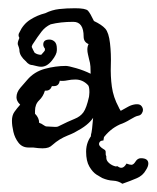

<svg xmlns="http://www.w3.org/2000/svg" viewBox="-20 -373 380 466"><path d="M49 -15Q34 -15 25 -26.5Q16 -38 12.5 -53Q9 -68 9 -80Q9 -93 15 -101.5Q21 -110 29 -119L28 -120Q20 -128 20 -137Q20 -149 29.5 -160Q39 -171 46 -179Q63 -199 89 -206Q115 -213 140 -213Q146 -213 165 -207.5Q184 -202 200 -194Q200 -203 199.5 -211.5Q199 -220 196 -230Q195 -235 193.5 -241Q192 -247 192 -253Q192 -260 195 -266Q183 -271 183 -284Q183 -320 158 -320Q127 -320 103 -314Q90 -308 81 -296.5Q72 -285 59 -265Q57 -261 57 -259Q59 -255 60.5 -251.5Q62 -248 64 -245Q71 -240 80 -240Q80 -240 84.5 -245Q89 -250 89 -251V-255Q85 -260 85 -265Q85 -277 100 -277Q107 -277 112.5 -272Q118 -267 118 -255V-251Q118 -241 106 -226Q94 -211 80 -211Q75 -211 69.5 -212.5Q64 -214 59 -215Q55 -215 51 -217Q47 -219 42 -225Q36 -230 31.5 -237Q27 -244 27 -253Q26 -258 24.5 -261.5Q23 -265 23 -266Q23 -271 24.5 -274.5Q26 -278 27 -281Q23 -288 27 -294Q36 -314 53 -325Q70 -336 90 -341Q106 -349 123.5 -351Q141 -353 162 -353Q188 -353 193.5 -347Q199 -341 208 -322Q227 -313 235.5 -303.5Q244 -294 247 -268Q250 -242 249 -215Q248 -188 251.5 -162.5Q255 -137 268 -113Q269 -110 273 -104Q282 -109 291 -114Q300 -119 310 -120H313Q320 -120 323.5 -115.5Q327 -111 327 -106Q327 -102 324 -97.5Q321 -93 315 -92Q309 -91 296 -83Q283 -75 271 -71Q258 -65 248 -56.5Q238 -48 227 -34Q221 -28 214 -28Q198 -28 201 -47Q202 -49 203.5 -61Q205 -73 206 -87Q200 -78 189.5 -69.5Q179 -61 160 -51Q158 -50 152.5 -47.5Q147 -45 144 -44Q134 -40 125 -34.5Q116 -29 107 -21Q103 -17 97.5 -15Q92 -13 83 -13Q79 -13 73 -13.5Q67 -14 60 -15ZM114 -65Q119 -65 121 -66Q147 -79 161 -84.5Q175 -90 182.5 -100.5Q190 -111 196 -138Q196 -140 196.5 -142.5Q197 -145 197 -149Q197 -162 194 -166Q181 -180 163 -180Q153 -180 143.5 -178Q134 -176 125 -177Q123 -164 111 -164H106Q102 -153 92 -153H89Q85 -139 75 -129.5Q65 -120 65 -104V-97Q75 -87 75 -75Q81 -73 85.5 -69.5Q90 -66 94 -66H95ZM277 73Q267 66 254.5 65.5Q242 65 228 59Q224 57 214.5 51Q205 45 197 31.5Q189 18 189 -5Q189 -30 206 -49Q211 -54 215 -60Q219 -66 226 -72Q231 -76 237.5 -79.5Q244 -83 249 -83Q271 -83 271 -74Q271 -72 260 -69.5Q249 -67 246 -65Q242 -61 237.5 -54Q233 -47 231 -32Q222 -32 220.5 -25Q219 -18 233 -10Q237 -8 236.5 -2.5Q236 3 238 6V10Q238 17 245 23Q252 29 261 31Q263 31 264 30.5Q265 30 266 31Q278 40 287 24Q295 27 299 27Q304 27 309 19Q314 11 322 11Q340 11 340 24Q340 31 334 40Q327 53 312 59.5Q297 66 277 73Z"/></svg>

Font: RU Serius
Style: Regular
Weight: 400
Designer: Robert E. Leuschke
Foundry: Robert E. Leuschke
Version: Version 1.011; ttfautohint (v1.8.3)